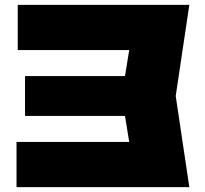

<svg xmlns="http://www.w3.org/2000/svg" viewBox="-20 -770 843 790"><path d="M83 -457H640V-293H83ZM481 -375 528 -665 619 -564H53V-750H759L703 -375L759 0H48V-186H619L528 -85Z"/></svg>

Font: Unbounded ExtraBold
Style: Regular
Weight: 800
Designer: Luke Prowse, Jean-Baptiste Morizot, Fátima Lázaro, Florian Runge
Foundry: NaN
Version: Version 1.701;gftools[0.9.28.dev5+ged2979d]